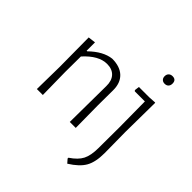

<svg xmlns="http://www.w3.org/2000/svg" viewBox="-215 -819 1184 1184"><g transform="rotate(45 376.5 -227.5)"><path d="M625 -648Q657 -648 657 -615Q657 -599 648 -589.5Q639 -580 623 -580Q608 -580 599 -589Q590 -598 590 -613Q590 -629 599.5 -638.5Q609 -648 625 -648ZM139 -457V-384H144Q215 -453 285 -461Q354 -461 391 -425.5Q428 -390 427 -325L426 -197L428 0H376L379 -315Q380 -363 355.5 -389.5Q331 -416 286 -416Q213 -416 139 -334L138 -198L141 0H89L92 -195L90 -451ZM663 -457 665 -455 662 -198 664 -16Q664 62 638.5 107Q613 152 547 193L526 169V162Q577 128 596 90.5Q615 53 615 -12L616 -195L614 -417H526L521 -423L525 -454H614Z"/></g></svg>

Font: Alegreya Sans SC Light
Style: Regular
Weight: 300
Designer: Juan Pablo del Peral
Foundry: Huerta Tipografica
Version: Version 2.007